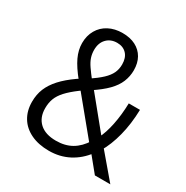

<svg xmlns="http://www.w3.org/2000/svg" viewBox="-165 -852 967 999"><g transform="rotate(30 318.0 -352.5)"><path d="M262 8.9Q199.3 8.9 153.3 -13.2Q107.2 -35.3 83 -75.2Q58.8 -115 58.8 -168.6Q58.8 -212.4 73.6 -248.5Q88.5 -284.5 119.5 -318.6Q150.6 -352.6 199.8 -387.2L222 -401.5L214 -386.4Q170.6 -439.7 151.2 -481.1Q131.8 -522.5 131.8 -563.4Q131.8 -608 151.6 -642.2Q171.3 -676.4 206.9 -695.1Q242.5 -713.9 289.2 -713.9Q335 -713.9 367.7 -697Q400.5 -680.1 418.3 -648.9Q436 -617.7 436 -574.8Q436 -538 422.3 -504.6Q408.7 -471.2 377.8 -439.7Q347 -408.2 294 -373.2L298 -393.8L469.7 -183.4L451.9 -181.9Q473.2 -223.7 485.3 -283.4Q497.5 -343 499.2 -412.7H566.6Q564.4 -327.2 545.9 -255.3Q527.4 -183.3 496.4 -130.7L495.3 -154.7L626.7 0H533.9L454.1 -97.7H471.6Q433.5 -46.6 380 -18.8Q326.5 8.9 262 8.9ZM267.7 -54.8Q321.6 -54.8 361.5 -77.7Q401.4 -100.7 430.5 -147.5L430.3 -124.2L239.4 -356.4L264.7 -356L241.7 -339.4Q201.7 -309.5 178.1 -283.8Q154.6 -258.1 144.7 -232.1Q134.9 -206.2 134.9 -173.9Q134.9 -118 169.3 -86.4Q203.7 -54.8 267.7 -54.8ZM290.4 -655.7Q251.7 -655.7 227.7 -630.8Q203.7 -605.9 203.7 -563.8Q203.7 -540.5 210.6 -519.5Q217.5 -498.5 233.7 -475Q249.9 -451.4 275.4 -419L253.6 -419.4Q296.6 -448.5 321.5 -472Q346.4 -495.5 357.3 -518.9Q368.2 -542.3 368.2 -570.6Q368.2 -610.7 347.1 -633.2Q326 -655.7 290.4 -655.7Z"/></g></svg>

Font: Nunito Sans 12pt ExtraLight SemiCondensed
Style: Regular
Weight: 200
Width: 4
Version: Version 3.101;gftools[0.9.27]